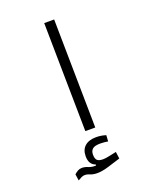

<svg xmlns="http://www.w3.org/2000/svg" viewBox="-172 -790 930 1152"><g transform="rotate(-20 293.0 -214.0)"><path d="M265.1 0 254.9 -693.4H318.4L328.6 0ZM126.5 264.6 120.6 223.6Q132.3 212.9 144 206.5Q155.8 200.2 169.4 200.2Q188 200.2 207 208.3Q226.1 216.3 247.6 216.3Q251.5 216.3 255.4 215.8V209.5Q215.3 195.8 215.3 143.1Q215.3 101.1 241 78.6Q266.6 56.2 312.5 56.2Q329.6 56.2 345.5 58.8Q361.3 61.5 375 65.9L372.6 105Q360.4 103 348.6 101.8Q336.9 100.6 323.7 100.6Q288.1 100.6 273.9 112.8Q259.8 125 259.8 148.4Q259.8 174.3 270.5 184.8Q281.2 195.3 308.1 195.3Q324.2 195.3 346.9 190.2Q369.6 185.1 394.5 180.2L400.4 224.1Q361.8 236.3 320.1 249Q278.3 261.7 248 261.7Q221.2 261.7 204.3 254.2Q187.5 246.6 170.9 246.6Q160.2 246.6 149.9 251.5Q139.6 256.3 126.5 264.6Z"/></g></svg>

Font: Cascadia Code NF Light
Style: Regular
Weight: 300
Monospace: yes
Designer: Aaron Bell
Foundry: Saja Typeworks
Version: Version 2404.023; ttfautohint (v1.8.4)